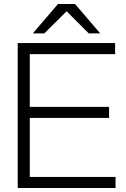

<svg xmlns="http://www.w3.org/2000/svg" viewBox="-20 -934 626 954"><path d="M68 0H554V-55H128V-348H522V-403H128V-665H552V-720H68ZM143 -768H200L311 -878L421 -768H478L353 -914H268Z"/></svg>

Font: Aspekta 250
Style: Regular
Weight: 250
Designer: Ivo Dolenc
Version: Version 2.000